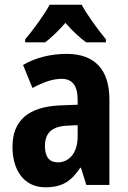

<svg xmlns="http://www.w3.org/2000/svg" viewBox="-20 -786 546 816"><path d="M327 -766H191C170 -726 120 -657 87 -619V-606H172C197 -625 228 -654 258 -689C288 -654 319 -626 346 -606H430V-619C393 -664 351 -722 327 -766ZM263 -557C194 -557 129 -540 78 -510L118 -412C164 -437 205 -451 242 -451C287 -451 310 -422 310 -363V-341L234 -338C103 -332 33 -276 33 -162C33 -65 80 10 173 10C245 10 283 -16 321 -73H324L347 0H445V-363C445 -492 381 -557 263 -557ZM266 -252 310 -254V-205C310 -137 274 -96 226 -96C191 -96 171 -117 171 -166C171 -219 199 -249 266 -252Z"/></svg>

Font: Noto Sans Armenian Condensed
Style: Regular
Weight: 400
Width: 3
Designer: Monotype Design Team
Foundry: Monotype Imaging Inc.
Version: Version 2.008